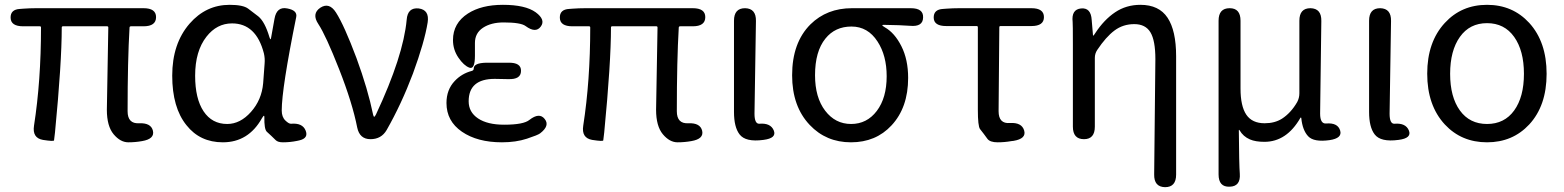

<svg xmlns="http://www.w3.org/2000/svg" viewBox="-20 -577 6483 796"><path d="M569 8Q541 13 512 13Q479 13 451 -20.5Q423 -54 423 -122L429 -463Q429 -468 424 -468H241Q236 -468 236 -463Q236 -317 208 -28Q205 -1 204 5Q203 10 158 3Q113 -5 121 -56Q150 -242 150 -463Q150 -468 145 -468H76Q25 -468 24 -503Q23 -538 63 -540L76 -541Q103 -543 130 -543H575Q627 -543 627 -506Q627 -468 575 -468H523Q517 -468 517 -462Q509 -326 509 -116Q509 -63 557 -66Q606 -68 614 -35Q622 -1 569 8Z M904 13Q809 13 753 -58Q694 -131 694 -263.5Q694 -396 766 -479Q834 -557 932 -557Q988 -557 1009 -541Q1030 -525 1051 -509Q1078 -487 1097 -423Q1100 -414 1101.5 -414Q1103 -414 1104 -421L1118 -499Q1127 -551 1171 -542Q1214 -534 1208 -506Q1148 -210 1148 -119Q1148 -92 1163 -77.5Q1178 -63 1187 -64Q1234 -68 1247 -36Q1260 -4 1221 5L1212 7Q1183 13 1153 13Q1132 13 1123 4Q1105 -14 1086 -31Q1075 -42 1076 -92Q1076 -97 1074 -97Q1072 -97 1066 -87Q1010 13 904 13ZM922 -63Q976 -63 1020.5 -113Q1065 -163 1071 -232L1077 -313Q1079 -335 1074 -356Q1042 -480 942 -480Q879 -480 836 -425Q789 -365 789 -263Q789 -168 824 -115.5Q859 -63 922 -63Z M1516 0Q1471 0 1461 -48Q1441 -150 1386 -290Q1331 -430 1300 -477Q1271 -520 1308 -545Q1345 -569 1373 -525Q1407 -472 1458 -336Q1505 -208 1527 -101Q1529 -93 1531.5 -93Q1534 -93 1539 -103Q1652 -344 1666 -495Q1670 -547 1716 -542Q1761 -536 1753 -484Q1740 -403 1692 -272Q1644 -145 1583 -38Q1561 0 1516 0Z M2061 13Q1959 13 1895 -31Q1831 -75 1831 -150Q1831 -205 1865 -241Q1894 -272 1936 -283Q1944 -285 1944 -293Q1944 -316 1996 -317H2088Q2141 -318 2140 -283Q2140 -247 2087 -249H2083Q2057 -250 2031 -250Q1923 -250 1923 -157Q1923 -112 1962 -86Q2001 -60 2070 -60Q2151 -60 2175 -80Q2216 -112 2238 -84Q2261 -56 2219 -24Q2210 -17 2164.5 -2Q2119 13 2061 13ZM1949 -346Q1949 -288 1926 -296.5Q1903 -305 1880.5 -338Q1858 -371 1858 -411Q1858 -481 1920 -521Q1976 -557 2065 -557Q2158 -557 2201 -526Q2243 -495 2222 -467Q2201 -438 2159 -469Q2139 -484 2068 -484Q2016 -484 1982.5 -462Q1949 -440 1949 -399Z M2846 8Q2818 13 2789 13Q2756 13 2728 -20.5Q2700 -54 2700 -122L2706 -463Q2706 -468 2701 -468H2518Q2513 -468 2513 -463Q2513 -317 2485 -28Q2482 -1 2481 5Q2480 10 2435 3Q2390 -5 2398 -56Q2427 -242 2427 -463Q2427 -468 2422 -468H2353Q2302 -468 2301 -503Q2300 -538 2340 -540L2353 -541Q2380 -543 2407 -543H2852Q2904 -543 2904 -506Q2904 -468 2852 -468H2800Q2794 -468 2794 -462Q2786 -326 2786 -116Q2786 -63 2834 -66Q2883 -68 2891 -35Q2899 -1 2846 8Z M3046 -20Q3023 -50 3023 -113V-491Q3023 -543 3069 -543Q3115 -542 3114 -490L3108 -106Q3108 -63 3128 -64Q3175 -68 3188 -36Q3201 -4 3145 3Q3071 13 3046 -20Z M3337 -59Q3264 -136 3264 -265Q3264 -400 3340 -476Q3408 -543 3512 -543H3756Q3809 -543 3807 -504Q3806 -465 3753 -470Q3715 -473 3643 -474Q3638 -474 3638 -472Q3638 -470 3648 -464Q3689 -441 3717 -385.5Q3745 -330 3745 -254Q3745 -131 3676 -57Q3611 13 3508 13Q3405 13 3337 -59ZM3656 -261Q3656 -347 3618 -405Q3578 -467 3510 -467Q3442 -467 3402 -417Q3359 -364 3359 -265Q3359 -173 3401 -118Q3443 -63 3508.5 -63Q3574 -63 3615 -117Q3656 -171 3656 -261Z M4173 8Q4145 13 4116 13Q4085 13 4074 -1Q4059 -22 4043 -42Q4034 -54 4034 -122V-464Q4034 -469 4029 -469H3903Q3852 -469 3851 -503Q3850 -538 3890 -540L3903 -541Q3930 -543 3957 -543H4256Q4308 -543 4308 -506Q4308 -469 4256 -469H4128Q4123 -469 4123 -464L4120 -116Q4120 -63 4167 -67Q4216 -70 4226 -36Q4236 -2 4182 7Z M4810 199Q4764 198 4765 146L4770 -332Q4770 -409 4749.5 -443Q4729 -477 4682.5 -477Q4636 -477 4600.5 -450.5Q4565 -424 4529 -370Q4519 -355 4519 -337V-52Q4519 0 4474 0Q4428 0 4428 -52V-394Q4428 -478 4427 -486Q4421 -538 4462 -542Q4503 -546 4506 -494L4511 -435Q4511 -429 4512.5 -429Q4514 -429 4521 -440Q4557 -495 4603 -526Q4649 -557 4708 -557Q4785 -557 4820.5 -503.5Q4856 -450 4856 -344V147Q4856 199 4810 199Z M5078 197Q5032 199 5032 146V-491Q5032 -543 5078 -543Q5123 -543 5123 -491V-210Q5123 -137 5147 -101.5Q5171 -66 5223 -66Q5265 -66 5295 -85Q5332 -109 5358 -154Q5367 -171 5367 -190V-491Q5367 -543 5413 -543Q5459 -542 5458 -490L5453 -106Q5453 -63 5478 -65Q5526 -69 5536 -36Q5546 -4 5492 4Q5427 13 5403.5 -12Q5380 -37 5375 -87Q5374 -92 5371 -88Q5314 11 5222 11Q5185 11 5162 1Q5134 -11 5119 -37Q5116 -41 5116 -36Q5117 105 5120 143Q5124 196 5078 197Z M5679 -20Q5656 -50 5656 -113V-491Q5656 -543 5702 -543Q5748 -542 5747 -490L5741 -106Q5741 -63 5761 -64Q5808 -68 5821 -36Q5834 -4 5778 3Q5704 13 5679 -20Z M5970 -61Q5897 -140 5897 -271.5Q5897 -403 5970 -482Q6039 -557 6145 -557Q6251 -557 6320 -482Q6392 -403 6392 -271Q6392 -139 6320 -61Q6251 13 6145 13Q6039 13 5970 -61ZM6032.5 -119Q6073 -63 6145 -63Q6217 -63 6257.5 -119Q6298 -175 6298 -271Q6298 -367 6257.5 -424Q6217 -481 6145 -481Q6073 -481 6032.5 -424Q5992 -367 5992 -271Q5992 -175 6032.5 -119Z"/></svg>

Font: Resource Han Rounded HK
Style: Regular
Weight: 400
Designer: Cyano Hao (round all glyphs); Ryoko NISHIZUKA  (kana, bopomofo & ideographs); Paul D. Hunt (Latin, Greek & Cyrillic); Sa
Foundry: Cyano Hao
Version: 0.990